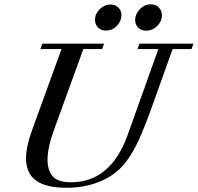

<svg xmlns="http://www.w3.org/2000/svg" viewBox="-20 -868 927 901"><path d="M665.5 -724.1Q642.6 -724.1 628.4 -738.5Q614.3 -752.9 614.3 -774.4Q614.3 -802.2 636.2 -825Q658.2 -847.7 687 -847.7Q710.4 -847.7 725.1 -833Q739.7 -818.4 739.7 -796.4Q739.7 -768.1 717.8 -746.1Q695.8 -724.1 665.5 -724.1ZM477.1 -724.6Q454.1 -724.6 439.9 -739Q425.8 -753.4 425.8 -775.4Q425.8 -803.2 448 -825Q470.2 -846.7 497.6 -846.7Q521 -846.7 535.4 -832.8Q549.8 -818.8 549.8 -797.4Q549.8 -768.6 528.3 -746.6Q506.8 -724.6 477.1 -724.6ZM293 13.2Q194.8 13.2 148.4 -21.2Q102.1 -55.7 102.1 -125Q102.1 -180.7 133.3 -265.1L268.6 -637.7H169.9L178.7 -663.1H468.3L459.5 -637.7H371.1L232.4 -255.9Q203.1 -175.3 203.1 -118.2Q203.1 -68.8 227.1 -40.8Q251 -12.7 313.5 -12.7Q499 -12.7 579.1 -234.9L723.1 -637.7H625.5L634.3 -663.1H887.2L878.9 -637.7H790L689.9 -358.4Q658.7 -271.5 631.6 -211.9Q604.5 -152.3 572.3 -109.9Q526.9 -49.3 453.6 -18.1Q380.4 13.2 293 13.2Z"/></svg>

Font: Elstob 18pt Medium
Style: Italic
Weight: 500
Italic angle: -20°
Designer: Peter S. Baker
Version: Version 1.015